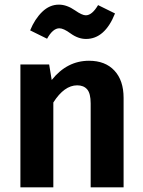

<svg xmlns="http://www.w3.org/2000/svg" viewBox="-20 -808 615 828"><path d="M236 -686Q208 -686 183 -641L110 -677Q130 -726 162 -757Q194 -788 234 -788Q268 -788 304 -763Q334 -742 350 -742Q377 -742 403 -786L476 -750Q432 -640 351 -640Q317 -640 284 -664Q254 -686 236 -686ZM364 -546Q434 -546 473.5 -503.5Q513 -461 513 -386V0H371V-362Q371 -405 356 -422.5Q341 -440 313 -440Q257 -440 210 -366V0H68V-530H192L203 -463Q269 -546 364 -546Z"/></svg>

Font: Fira Sans SemiBold
Style: Regular
Weight: 600
Designer: bBox Type GmbH & Carrois Corporate GbR & Edenspiekermann AG
Foundry: bBox Type GmbH & Carrois Corporate GbR & Edenspiekermann AG
Version: Version 4.301;PS 004.301;hotconv 1.0.88;makeotf.lib2.5.64775